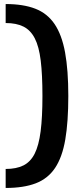

<svg xmlns="http://www.w3.org/2000/svg" viewBox="-20 -825 408 950"><path d="M8 -805Q95 -805 154.5 -782Q214 -759 250 -706Q286 -653 302 -565.5Q318 -478 318 -350Q318 -222 303 -134.5Q288 -47 252.5 6Q217 59 157 82Q97 105 8 105V11Q61 11 96 -6.5Q131 -24 151.5 -64.5Q172 -105 181 -175Q190 -245 190 -350Q190 -455 181.5 -525Q173 -595 152 -635.5Q131 -676 96 -693.5Q61 -711 8 -711Z"/></svg>

Font: Pathway Extreme 8pt Thin 12pt SemiBold
Style: Regular
Weight: 600
Version: Version 1.001;gftools[0.9.26]